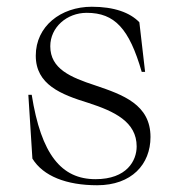

<svg xmlns="http://www.w3.org/2000/svg" viewBox="-20 -535 526 569"><path d="M268 14C370 14 426 -48 426 -129C426 -225 345 -254 262 -282C189 -306 129 -331 129 -398C129 -454 178 -497 237 -497C320 -497 363 -450 400 -322H410L393 -469C365 -498 318 -515 252 -515C160 -515 86 -457 86 -370C86 -284 161 -255 242 -230C319 -205 385 -174 385 -101C385 -59 356 -4 263 -4C162 -4 102 -77 74 -254H64L76 -65C108 -13 177 14 268 14Z"/></svg>

Font: Sprat Condensed Light
Style: Regular
Weight: 300
Width: 3
Designer: Ethan Nakache
Foundry: Collletttivo
Version: Version 2.000;Glyphs 3.2 (3217)